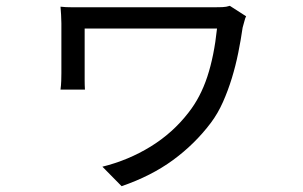

<svg xmlns="http://www.w3.org/2000/svg" viewBox="-20 -560 1040 660"><path d="M826 -504Q823 -499 819.5 -485Q816 -471 814 -465Q808 -423 799 -378.5Q790 -334 777 -291.5Q764 -249 746.5 -209.5Q729 -170 705 -138Q650 -65 575 -10Q500 45 398 80L332 13Q421 -9 497.5 -56Q574 -103 628 -173Q669 -225 692.5 -296Q716 -367 726 -462H271V-308Q271 -300 271 -283.5Q271 -267 272 -252H188Q190 -267 190.5 -282Q191 -297 191 -308V-480Q191 -494 190 -509Q189 -524 188 -537Q205 -535 228.5 -535Q252 -535 278 -535H718Q731 -535 744.5 -535.5Q758 -536 770 -540Z"/></svg>

Font: SpoqaHanSansJP-Regular
Style: Regular
Weight: 400
Designer: [Source Han Sans]
Ryoko NISHIZUKA  (kana & ideographs); Paul D. Hunt (Latin, Greek & Cyrillic); Wenlong ZHANG  (bopomofo
Foundry: Spoqa (http://bi.spoqa.com)
Version: Version 1.002.20150607